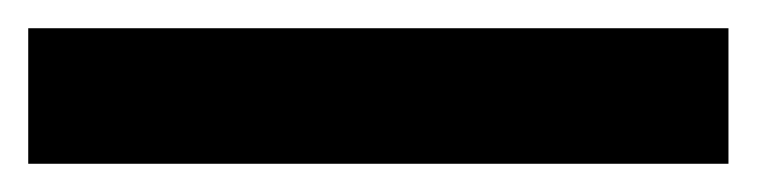

<svg xmlns="http://www.w3.org/2000/svg" viewBox="-21 60 536 136"><path d="M-1 176V80H495V176Z"/></svg>

Font: Red Hat Display
Style: Bold
Weight: 700
Designer: Pentagram, MCKL
Foundry: Pentagram, MCKL
Version: Version 1.023; ttfautohint (v1.8.3)